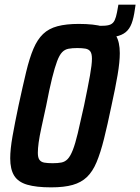

<svg xmlns="http://www.w3.org/2000/svg" viewBox="-20 -799 604 827"><path d="M361 -636 372 -688H421Q444 -688 456 -693.5Q468 -699 474 -712Q480 -725 484 -746L490 -779H564L561 -759Q556 -722 547 -698Q538 -674 521.5 -660.5Q505 -647 478 -641.5Q451 -636 410 -636ZM200 8Q136 8 97 -3.5Q58 -15 41 -42.5Q24 -70 24 -117Q24 -156 34 -212.5Q44 -269 60 -345Q78 -428 92.5 -488.5Q107 -549 124 -589Q141 -629 165.5 -652.5Q190 -676 227.5 -686Q265 -696 319 -696Q385 -696 424 -684.5Q463 -673 479.5 -645.5Q496 -618 496 -570Q496 -532 486.5 -476Q477 -420 460 -343Q443 -261 428 -201Q413 -141 396 -100.5Q379 -60 354.5 -36.5Q330 -13 293 -2.5Q256 8 200 8ZM207 -96Q229 -96 244.5 -99Q260 -102 271.5 -114Q283 -126 293.5 -152.5Q304 -179 315 -225Q326 -271 342 -344Q359 -426 367.5 -473.5Q376 -521 376 -546Q376 -568 369 -577.5Q362 -587 348 -589.5Q334 -592 313 -592Q291 -592 275 -589Q259 -586 247.5 -574Q236 -562 226 -535.5Q216 -509 204.5 -463Q193 -417 179 -344Q167 -289 158.5 -250Q150 -211 146.5 -185Q143 -159 143 -141Q143 -120 150 -110.5Q157 -101 171 -98.5Q185 -96 207 -96Z"/></svg>

Font: Saira Condensed SemiBold
Style: Italic
Weight: 600
Width: 3
Italic angle: -12°
Designer: Hector Gatti with collaboration of the Omnibus-Type team
Foundry: Omnibus-Type
Version: Version 1.101